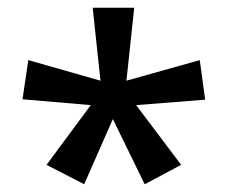

<svg xmlns="http://www.w3.org/2000/svg" viewBox="-20 -780 588 495"><path d="M326 -760H219L239 -572L53 -625L38 -524L214 -509L100 -355L197 -305L271 -473L353 -305L447 -355L331 -509L509 -523L495 -625L306 -572Z"/></svg>

Font: Noto Sans Cherokee Medium
Style: Regular
Weight: 500
Designer: Monotype Design Team
Foundry: Monotype Imaging Inc.
Version: Version 2.001